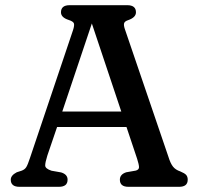

<svg xmlns="http://www.w3.org/2000/svg" viewBox="-20 -720 765 740"><path d="M240.5 -27.5Q240.5 0 207 0H55Q21.5 0 21.5 -27.5Q21.5 -44 44.5 -56L63 -62Q75.5 -66.5 81.2 -75.8Q87 -85 95.5 -111L261.5 -604Q267.5 -622.5 264.8 -630Q262 -637.5 245 -643Q215 -652.5 215 -672.5Q215 -700 248.5 -700H470.5Q504 -700 504 -672.5Q504 -652.5 473 -642Q461 -638 458.5 -630.8Q456 -623.5 461 -608.5L629 -116Q637 -90 646.8 -77.8Q656.5 -65.5 674.5 -59.5Q691.5 -52.5 697.5 -45.8Q703.5 -39 703.5 -27.5Q703.5 0 670.5 0H475Q442 0 442 -27.5Q442 -48 466.5 -56L503.5 -62.5Q516 -66 515.8 -76Q515.5 -86 508.5 -108L467.5 -230.5H200L162.5 -120.5Q154 -93.5 154.2 -81.8Q154.5 -70 178.5 -62L215.5 -55.5Q240.5 -48 240.5 -27.5ZM220 -290H447.5L334 -629.5Z"/></svg>

Font: Fraunces 9pt S100
Style: Regular
Weight: 400
Version: Version 1.000; ttfautohint (v1.8.3)